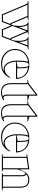

<svg xmlns="http://www.w3.org/2000/svg" viewBox="1402 -2126 719 3603"><g transform="rotate(90 1761.5 -324.5)"><path d="M553 -498 689 -180H705L708 -188Q718 -215 722.5 -250Q727 -285 727 -324Q727 -348 723.5 -376.5Q720 -405 711 -431Q702 -457 687 -473.5Q672 -490 648 -490V-500H889V-490L833 -480L651 0H511L433 -184ZM231 0 27 -480 -20 -489V-500H333V-489L281 -480L409 -180H425L428 -188Q438 -215 442.5 -250Q447 -285 447 -324Q447 -348 443.5 -376.5Q440 -405 431 -431Q422 -457 407 -473.5Q392 -490 368 -490V-500H609V-490L553 -480L371 0ZM244 -20H357L410 -160H396L259 -480H49ZM427 -480Q443 -460 451.5 -432.5Q460 -405 463.5 -376Q467 -347 467 -324Q467 -320 467 -317Q467 -314 467 -310L531 -480ZM445 -207 524 -20H637L690 -160H676L544 -468ZM707 -480Q723 -460 731.5 -432.5Q740 -405 743.5 -376Q747 -347 747 -324Q747 -320 747 -317Q747 -314 747 -310L811 -480Z M1174 -515Q1267 -515 1325.5 -479Q1384 -443 1412 -386.5Q1440 -330 1440 -266H1114V-276L1223 -296Q1223 -364 1220.5 -410.5Q1218 -457 1207.5 -481Q1197 -505 1173 -505Q1153 -505 1141 -484Q1129 -463 1123.5 -413.5Q1118 -364 1118 -276Q1118 -239 1126 -200Q1134 -161 1151 -127.5Q1168 -94 1195.5 -73.5Q1223 -53 1262 -53Q1280 -53 1301.5 -60Q1323 -67 1343.5 -81Q1364 -95 1381 -114Q1398 -133 1408 -157L1422 -148Q1395 -92 1361 -59.5Q1327 -27 1290 -11Q1253 5 1218.5 10Q1184 15 1156 15Q1087 15 1035 -7.5Q983 -30 948.5 -67Q914 -104 896.5 -149.5Q879 -195 879 -240Q879 -305 901 -356Q923 -407 962.5 -442.5Q1002 -478 1056 -496.5Q1110 -515 1174 -515ZM899 -240Q899 -174 933 -121Q967 -68 1025.5 -36.5Q1084 -5 1156 -5Q1208 -5 1240.5 -13Q1273 -21 1306 -41Q1295 -37 1284 -35Q1273 -33 1262 -33Q1217 -33 1185.5 -56Q1154 -79 1135 -116Q1116 -153 1107 -195Q1098 -237 1098 -276Q1098 -359 1103 -411.5Q1108 -464 1122 -491Q1055 -483 1004.5 -451Q954 -419 926.5 -366Q899 -313 899 -240ZM1243 -286H1419Q1419 -337 1397.5 -380Q1376 -423 1332.5 -453Q1289 -483 1224 -491Q1235 -467 1239 -420Q1243 -373 1243 -286Z M1690 15Q1599 15 1559.5 -34.5Q1520 -84 1520 -181V-480H1460V-490L1520 -500L1735 -664H1755V-515L1845 -490V-480H1755V-100Q1755 -63 1767.5 -46.5Q1780 -30 1798 -30Q1808 -30 1818 -34Q1828 -38 1838 -45V-25Q1824 -16 1807 -8.5Q1790 -1 1771.5 4.5Q1753 10 1732.5 12.5Q1712 15 1690 15ZM1772 -16Q1756 -24 1745.5 -45Q1735 -66 1735 -100V-638L1540 -489V-181Q1540 -127 1552.5 -92Q1565 -57 1585.5 -37.5Q1606 -18 1631.5 -10Q1657 -2 1684 -2Q1708 -2 1731 -6.5Q1754 -11 1772 -16Z M2085 15Q1994 15 1954.5 -34.5Q1915 -84 1915 -181V-480H1855V-490L1915 -500L2130 -664H2150V-515L2240 -490V-480H2150V-100Q2150 -63 2162.5 -46.5Q2175 -30 2193 -30Q2203 -30 2213 -34Q2223 -38 2233 -45V-25Q2219 -16 2202 -8.5Q2185 -1 2166.5 4.5Q2148 10 2127.5 12.5Q2107 15 2085 15ZM2167 -16Q2151 -24 2140.5 -45Q2130 -66 2130 -100V-638L1935 -489V-181Q1935 -127 1947.5 -92Q1960 -57 1980.5 -37.5Q2001 -18 2026.5 -10Q2052 -2 2079 -2Q2103 -2 2126 -6.5Q2149 -11 2167 -16Z M2555 -515Q2648 -515 2706.5 -479Q2765 -443 2793 -386.5Q2821 -330 2821 -266H2495V-276L2604 -296Q2604 -364 2601.5 -410.5Q2599 -457 2588.5 -481Q2578 -505 2554 -505Q2534 -505 2522 -484Q2510 -463 2504.5 -413.5Q2499 -364 2499 -276Q2499 -239 2507 -200Q2515 -161 2532 -127.5Q2549 -94 2576.5 -73.5Q2604 -53 2643 -53Q2661 -53 2682.5 -60Q2704 -67 2724.5 -81Q2745 -95 2762 -114Q2779 -133 2789 -157L2803 -148Q2776 -92 2742 -59.5Q2708 -27 2671 -11Q2634 5 2599.5 10Q2565 15 2537 15Q2468 15 2416 -7.5Q2364 -30 2329.5 -67Q2295 -104 2277.5 -149.5Q2260 -195 2260 -240Q2260 -305 2282 -356Q2304 -407 2343.5 -442.5Q2383 -478 2437 -496.5Q2491 -515 2555 -515ZM2280 -240Q2280 -174 2314 -121Q2348 -68 2406.5 -36.5Q2465 -5 2537 -5Q2589 -5 2621.5 -13Q2654 -21 2687 -41Q2676 -37 2665 -35Q2654 -33 2643 -33Q2598 -33 2566.5 -56Q2535 -79 2516 -116Q2497 -153 2488 -195Q2479 -237 2479 -276Q2479 -359 2484 -411.5Q2489 -464 2503 -491Q2436 -483 2385.5 -451Q2335 -419 2307.5 -366Q2280 -313 2280 -240ZM2624 -286H2800Q2800 -337 2778.5 -380Q2757 -423 2713.5 -453Q2670 -483 2605 -491Q2616 -467 2620 -420Q2624 -373 2624 -286Z M3533 -10V0H3208V-10L3248 -20V-375Q3248 -406 3239 -423Q3230 -440 3218 -440Q3204 -440 3190.5 -420Q3177 -400 3166 -372.5Q3155 -345 3147.5 -321.5Q3140 -298 3138 -290V-20L3178 -10V0H2853V-10L2903 -20V-464H2853V-475L3138 -515V-352L3146 -344Q3163 -392 3187 -431Q3211 -470 3245.5 -492.5Q3280 -515 3330 -515Q3376 -515 3406 -501Q3436 -487 3452.5 -462.5Q3469 -438 3476 -406.5Q3483 -375 3483 -340V-20ZM2923 -20H3118V-492L2923 -464ZM3268 -20H3463V-340Q3463 -391 3451 -425.5Q3439 -460 3410 -477.5Q3381 -495 3330 -495Q3299 -495 3275 -485Q3251 -475 3232 -457Q3235 -456 3238 -454.5Q3241 -453 3242 -451Q3255 -441 3261.5 -422Q3268 -403 3268 -375Z"/></g></svg>

Font: Kalnia Glaze Thin
Style: Regular
Weight: 100
Version: Version 1.110